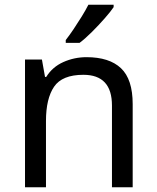

<svg xmlns="http://www.w3.org/2000/svg" viewBox="-20 -786 658 806"><path d="M343 -546Q439 -546 488 -499.5Q537 -453 537 -349V0H450V-343Q450 -472 330 -472Q241 -472 207 -422Q173 -372 173 -278V0H85V-536H156L169 -463H174Q200 -505 246 -525.5Q292 -546 343 -546ZM457 -756Q445 -738 420 -709.5Q395 -681 366.5 -652.5Q338 -624 314 -606H256V-618Q271 -637 288.5 -663Q306 -689 323 -716.5Q340 -744 351 -766H457Z"/></svg>

Font: Noto Sans Cypro Minoan
Style: Regular
Weight: 400
Designer: David Williams
Foundry: David Williams
Version: Version 1.503; ttfautohint (v1.8.4.7-5d5b)